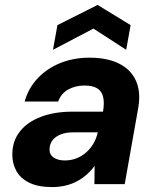

<svg xmlns="http://www.w3.org/2000/svg" viewBox="-20 -747 636 779"><path d="M191 12Q134 12 98 -6Q62 -24 45.5 -55Q29 -86 30 -124Q31 -176 61 -214Q91 -252 146 -273Q201 -294 275 -294H398Q404 -330 398.5 -353.5Q393 -377 374.5 -388.5Q356 -400 323 -400Q286 -400 257 -384Q228 -368 216 -335H80Q95 -389 132.5 -429Q170 -469 224 -491Q278 -513 343 -513Q415 -513 463 -489Q511 -465 531.5 -419.5Q552 -374 541 -310L486 0H363L364 -74Q350 -55 332 -39Q314 -23 292.5 -11.5Q271 0 245.5 6Q220 12 191 12ZM243 -96Q268 -96 290 -104.5Q312 -113 329.5 -128.5Q347 -144 359 -164.5Q371 -185 376 -208L377 -210H276Q247 -210 226 -201.5Q205 -193 193.5 -178.5Q182 -164 181 -143Q180 -120 197.5 -108Q215 -96 243 -96ZM195 -545 213 -645 376 -727 510 -645 492 -545 359 -631Z"/></svg>

Font: DM Sans 17pt ExtraBold
Style: Italic
Weight: 800
Italic angle: -10°
Version: Version 4.004;gftools[0.9.30]